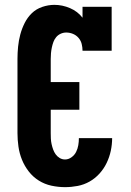

<svg xmlns="http://www.w3.org/2000/svg" viewBox="-20 -763 540 791"><path d="M248 8Q220 8 192 2Q164 -4 140 -19Q116 -34 98.5 -56.5Q81 -79 70.5 -105Q60 -131 56 -159Q52 -187 52 -215V-520Q52 -545 54.5 -570.5Q57 -596 63.5 -620.5Q70 -645 81.5 -668Q93 -691 111 -708.5Q129 -726 154 -734.5Q179 -743 204 -743Q237 -743 268.5 -729.5Q300 -716 320 -690V-735H440V-554H320Q320 -568 316.5 -582Q313 -596 303.5 -607Q294 -618 280.5 -623.5Q267 -629 253 -629Q241 -629 230 -624Q219 -619 211.5 -610Q204 -601 200 -590Q196 -579 193.5 -567Q191 -555 190 -543.5Q189 -532 189 -520V-425H307V-311H189V-215Q189 -204 189.5 -192.5Q190 -181 192.5 -169.5Q195 -158 199 -147Q203 -136 209.5 -127Q216 -118 226 -112Q236 -106 248 -106Q262 -106 274.5 -115Q287 -124 293.5 -137Q300 -150 302.5 -164.5Q305 -179 305 -194H442Q442 -168 436.5 -142Q431 -116 419.5 -92Q408 -68 390 -48Q372 -28 349 -15Q326 -2 300 3Q274 8 248 8Z"/></svg>

Font: Iosevka Slab Heavy
Style: Regular
Weight: 900
Monospace: yes
Designer: Belleve Invis
Foundry: Belleve Invis
Version: Version 11.1.0; ttfautohint (v1.8.3)